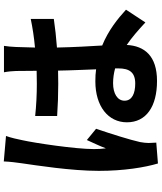

<svg xmlns="http://www.w3.org/2000/svg" viewBox="62 -886 875 1040"><g transform="rotate(-90 500.0 -366.5)"><path d="M283 -772 145 -784C144 -752 139 -714 135 -686C124 -609 94 -420 94 -269C94 -133 113 -19 134 51L247 42C246 28 245 11 245 1C245 -10 247 -32 250 -46C262 -100 294 -202 322 -284L261 -334C246 -300 229 -266 216 -231C213 -251 212 -276 212 -296C212 -396 245 -616 260 -683C263 -701 275 -752 283 -772ZM649 -181V-163C649 -104 628 -72 567 -72C514 -72 474 -89 474 -130C474 -168 512 -192 569 -192C596 -192 623 -188 649 -181ZM771 -783H628C632 -763 635 -732 635 -717L636 -606L566 -605C506 -605 448 -608 391 -614V-495C450 -491 507 -489 566 -489L637 -490C638 -419 642 -346 644 -284C624 -287 602 -288 579 -288C443 -288 357 -218 357 -117C357 -12 443 46 581 46C717 46 771 -22 776 -118C816 -91 856 -56 898 -17L967 -122C919 -166 856 -217 773 -251C769 -319 764 -399 762 -496C817 -500 869 -506 917 -513V-638C869 -628 817 -620 762 -615C763 -659 764 -696 765 -718C766 -740 768 -764 771 -783Z"/></g></svg>

Font: Noto Sans Mono CJK SC
Style: Bold
Weight: 700
Designer: Ryoko NISHIZUKA 西塚涼子 (kana, bopomofo & ideographs); Paul D. Hunt (Latin, Greek & Cyrillic); Sandoll Communications 산돌커뮤니
Foundry: Adobe
Version: Version 2.004;hotconv 1.0.118;makeotfexe 2.5.65603